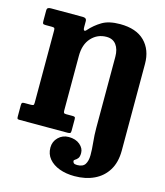

<svg xmlns="http://www.w3.org/2000/svg" viewBox="-144 -876 1067 1243"><g transform="rotate(15 389.0 -254.0)"><path d="M82.5 -636.5H40.5Q26.5 -636.5 23 -640.5Q19.5 -644.5 19.5 -658.5V-727.5Q19.5 -742 26.5 -746Q33.5 -750 46 -750H260.5Q271 -750 278 -745.2Q285 -740.5 285 -727V-689Q285 -670 291.2 -667Q297.5 -664 306.5 -675Q340.5 -713.5 385.5 -740.5Q430.5 -767.5 505.5 -767.5Q614 -767.5 670.5 -711Q727 -654.5 727 -560V20.5Q727 99.5 694.2 152.8Q661.5 206 604.2 233Q547 260 473 260Q416.5 260 372 243.5Q327.5 227 301.5 196Q275.5 165 275.5 121Q275.5 80.5 304 52.5Q332.5 24.5 373.5 24.5Q420 24.5 448.5 48.5Q477 72.5 477 104Q477 129.5 468.2 140.2Q459.5 151 451 155.5Q442.5 160 442.5 166.5Q442.5 173.5 448.2 179.8Q454 186 471.5 186Q510 186 524.5 163.2Q539 140.5 539.2 102.5Q539.5 64.5 534.5 17.2Q529.5 -30 529.5 -79V-555Q529.5 -605.5 507 -635.2Q484.5 -665 442 -665Q381.5 -665 340.8 -621Q300 -577 300 -499.5V-133.5Q300 -122 303.2 -117.8Q306.5 -113.5 318.5 -113.5H361Q372 -113.5 376 -110.5Q380 -107.5 380 -95.5V-17.5Q380 -5.5 374.5 -2.8Q369 0 358 0H35Q24 0 21.8 -4Q19.5 -8 19.5 -19.5V-94Q19.5 -106.5 23.2 -110Q27 -113.5 39 -113.5H79.5Q93.5 -113.5 98 -116.2Q102.5 -119 102.5 -132.5V-617.5Q102.5 -630 98.8 -633.2Q95 -636.5 82.5 -636.5Z"/></g></svg>

Font: Besley* Narrow Heavy
Style: Regular
Weight: 800
Width: 4
Designer: Owen Earl
Foundry: indestructible type*
Version: Version 3.000; ttfautohint (v1.8.3)